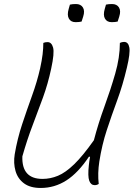

<svg xmlns="http://www.w3.org/2000/svg" viewBox="-20 -913 663 953"><path d="M182 20Q130 20 99 -3Q68 -26 57 -64.5Q46 -103 53 -147Q66 -224 90 -296.5Q114 -369 139 -438Q164 -507 179 -573Q188 -614 191.5 -643.5Q195 -673 195 -700Q204 -704 216 -704Q236 -704 243.5 -677Q251 -650 234 -572Q218 -497 193.5 -429.5Q169 -362 142 -291.5Q115 -221 91 -137Q87 -25 191 -25Q230 -25 267.5 -40.5Q305 -56 348 -97.5Q391 -139 446 -217Q468 -301 498.5 -384.5Q529 -468 552 -548Q575 -628 575 -700Q585 -705 596 -705Q617 -705 622 -677Q627 -649 610 -578Q589 -489 561.5 -414.5Q534 -340 510 -267Q486 -194 473 -111Q464 -53 470 0Q461 6 450 6Q431 6 423 -16Q415 -38 421 -93Q423 -113 427 -134L422 -136Q368 -55 309.5 -17.5Q251 20 182 20ZM327 -890Q339 -893 357 -893Q381 -893 391.5 -876Q402 -859 393 -831L385 -806Q373 -803 355 -803Q332 -803 322 -820.5Q312 -838 321 -869ZM506 -890Q518 -893 536 -893Q560 -893 570.5 -876Q581 -859 572 -831L564 -806Q552 -803 534 -803Q511 -803 501 -820.5Q491 -838 500 -869Z"/></svg>

Font: Recursive Mn Csl St Lt
Style: Italic
Weight: 300
Italic angle: -15°
Monospace: yes
Version: Version 1.079;hotconv 1.0.112;makeotfexe 2.5.65598; ttfautoh